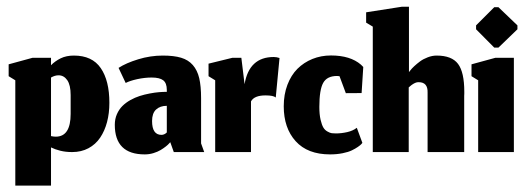

<svg xmlns="http://www.w3.org/2000/svg" viewBox="-20 -457 1585 577"><path d="M196.7 0Q224.3 0 245.8 -11.5Q267.3 -23 281 -43.3Q294.7 -63.7 301.7 -90.2Q308.7 -116.7 308.7 -148Q308.7 -214.7 282.8 -252.3Q257 -290 202 -290Q179.3 -290 162.3 -281.7Q145.3 -273.3 133.3 -261V-283.3H77.7L6 -263.7V-228L26 -215.7V100.7H133.3V-14Q145.3 -8 161.3 -4Q177.3 0 196.7 0ZM147.7 -46.3Q144.3 -46.3 140.8 -46.7Q137.3 -47 133.3 -48V-224Q145 -230.7 156 -230.7Q172 -230.7 182.2 -216Q192.3 -201.3 192.3 -171.3V-114.7Q192.3 -46.3 147.7 -46.3Z M491.7 -29.7 502.3 0H593.7L584.3 -26V-161.7Q584.3 -198.3 578.7 -222.2Q573 -246 559.5 -261.5Q546 -277 524.3 -283.5Q502.7 -290 469.3 -290Q431.7 -290 395.3 -278.8Q359 -267.7 336.3 -253L357.7 -207.7Q370.3 -214.3 392.7 -219.2Q415 -224 435.7 -224Q459.7 -224 470.5 -215.7Q481.3 -207.3 481.3 -187V-181Q470 -181 457.7 -180Q445.3 -179 429.7 -176Q414 -173 399.8 -168.5Q385.7 -164 371.7 -156.2Q357.7 -148.3 347.7 -138.3Q337.7 -128.3 331.3 -113.8Q325 -99.3 325 -82Q325 7 415 7Q428.3 7 441 3.2Q453.7 -0.7 462.5 -6Q471.3 -11.3 478.2 -16.7Q485 -22 488.3 -26ZM465.3 -51.7Q437 -51.7 437 -93.3Q437 -116.7 449 -127.8Q461 -139 481.3 -139V-59Q481.3 -59 479.3 -57.2Q477.3 -55.3 473.5 -53.5Q469.7 -51.7 465.3 -51.7Z M734.3 0V-152.3Q744 -170.3 778 -170.3Q801.7 -170.3 808.7 -164L820 -282.7Q811 -285.7 802.7 -285.7Q728.7 -285.7 715 -204L705.3 -283.3H678.3L606.7 -265.7V-228L626.7 -215.7V0Z M1069 -27.7 1052.3 -73Q1041 -64 1023.5 -60Q1006 -56 989.3 -56Q982 -56 977 -56.7Q972 -57.3 964.2 -61.7Q956.3 -66 951.7 -73.8Q947 -81.7 943.3 -97.5Q939.7 -113.3 939.7 -135.7Q939.7 -187 951.2 -207.8Q962.7 -228.7 993 -228.7Q997.7 -228.7 1000.3 -228L1019.3 -177L1066.7 -177.3L1071.7 -255.7Q1071.7 -255.7 1064.7 -262.7Q1032.7 -290.3 974.7 -290.3Q944.7 -290.3 918.8 -279.8Q893 -269.3 873.8 -250.2Q854.7 -231 843.7 -202Q832.7 -173 832.7 -137.7Q832.7 -72.3 868.5 -32.7Q904.3 7 972 7Q992 7 1009.5 3.5Q1027 0 1037.5 -5.2Q1048 -10.3 1055.5 -15.5Q1063 -20.7 1066 -24Z M1208.3 0V-194.3Q1208.7 -194.7 1211.8 -197.3Q1215 -200 1215.8 -200.7Q1216.7 -201.3 1219.5 -203.3Q1222.3 -205.3 1223.8 -206Q1225.3 -206.7 1228 -208Q1230.7 -209.3 1233.2 -209.7Q1235.7 -210 1238.3 -210Q1266 -210 1265 -178.7V0H1375V-169Q1375 -171.3 1375.3 -175.3Q1375.3 -179.3 1375.3 -181.3Q1375.3 -240 1356.5 -265Q1337.7 -290 1292 -290Q1279 -290 1265.5 -284.8Q1252 -279.7 1242.3 -272.5Q1232.7 -265.3 1224.8 -258Q1217 -250.7 1213 -245.3L1209 -240.3V-436.7H1187.3L1080.3 -420V-389L1100.3 -377V0Z M1417 0H1524.3V-283.3H1468.7L1397 -263.7V-228L1417 -215.7ZM1465.3 -314H1478L1535 -369V-380.7L1478 -435.3H1465.3L1410.7 -380.7V-369Z"/></svg>

Font: Jomhuria
Style: Regular
Weight: 400
Designer: Arabic design by Kourosh Beigpour, Latin design by Eben Sorkin, engineering by Lasse Fister and Khaled Hosney
Version: Version 1.0010